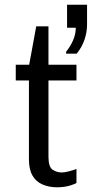

<svg xmlns="http://www.w3.org/2000/svg" viewBox="-20 -786 402 816"><path d="M223 10Q188 10 160.5 -2Q133 -14 118 -40Q103 -66 103 -108V-444H47V-511H104L134 -674H186V-511H305V-444H186V-120Q186 -76 204 -64.5Q222 -53 243 -53Q254 -53 273.5 -58Q293 -63 305 -68V-8Q295 -3 281 1.5Q267 6 252 8Q237 10 223 10ZM261 -558V-566Q280 -590 291 -615.5Q302 -641 302 -668H265V-766H350V-682Q350 -649 339 -617Q328 -585 306 -558Z"/></svg>

Font: Chivo Medium Light
Style: Regular
Weight: 300
Version: Version 2.002